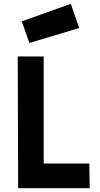

<svg xmlns="http://www.w3.org/2000/svg" viewBox="-20 -986 525 1006"><path d="M75 0 73 -690H209V-129H448L450 0ZM351 -966 395 -839 134 -761 94 -874Z"/></svg>

Font: Panefresco 999wt
Style: Regular
Weight: 900
Version: Version 1.001